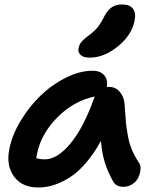

<svg xmlns="http://www.w3.org/2000/svg" viewBox="-20 -830 701 860"><path d="M381.8 -571.8Q353.5 -571.8 340.8 -584Q328.1 -596.2 332 -616.2Q335.4 -631.3 345.7 -643.3Q356 -655.3 377 -670.9Q403.3 -690.4 417.7 -708.3Q432.1 -726.1 446.8 -755.9Q462.9 -786.6 481.9 -798.3Q501 -810.1 526.9 -810.1Q561 -810.1 575.4 -791Q589.8 -772 583 -737.8Q569.8 -671.9 507.6 -621.8Q445.3 -571.8 381.8 -571.8ZM151.9 9.8Q78.1 9.8 42.5 -39.6Q6.8 -88.9 22 -163.1Q34.2 -225.1 72.3 -288.6Q110.4 -352.1 161.4 -401.4Q212.4 -450.7 274.9 -481.9Q337.4 -513.2 395 -513.2Q428.7 -513.2 446.5 -493.4Q464.4 -473.6 458 -439.9Q460.9 -440.9 467.8 -440.9Q497.6 -440.9 516.6 -418.5Q535.6 -396 538.1 -363.8Q538.6 -358.4 539.1 -348.6Q542 -301.3 544.4 -278.1Q546.9 -254.9 553 -220.9Q559.1 -187 570.8 -159.4Q582.5 -131.8 601.1 -103Q611.3 -89.8 609.4 -71Q607.4 -52.2 599.6 -34.9Q591.8 -17.6 573.5 -5.4Q555.2 6.8 532.2 6.8Q499 6.8 485.8 -19Q462.9 -60.1 450 -100.8Q437 -141.6 432.1 -199.2Q401.4 -142.6 365.2 -100.6Q329.1 -58.6 292.5 -35.4Q255.9 -12.2 221.2 -1.2Q186.5 9.8 151.9 9.8ZM146 -141.1Q144 -133.8 142.1 -121.1Q160.6 -116.2 180.2 -116.2Q237.3 -116.2 296.6 -188.5Q356 -260.7 402.8 -394L404.8 -397.9Q309.6 -377.9 236.6 -304Q163.6 -230 146 -141.1Z"/></svg>

Font: Shantell Sans Normal
Style: Italic
Weight: 600
Italic angle: -11.31°
Designer: Stephen Nixon, Anya Danilova, Shantell Martin
Foundry: Arrow Type
Version: Version 1.006;[559af2be0]